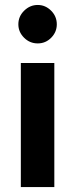

<svg xmlns="http://www.w3.org/2000/svg" viewBox="-20 -754 304 774"><path d="M64 -500H199V0H64ZM54 -656Q54 -688 77.5 -711Q101 -734 132 -734Q163 -734 186 -711Q209 -688 209 -656Q209 -625 186.5 -602Q164 -579 132 -579Q100 -579 77 -602Q54 -625 54 -656Z"/></svg>

Font: Oak Sans
Style: Bold
Weight: 700
Designer: Erik Kennedy, Walven
Foundry: Erik Kennedy, Walven
Version: Version 1.000